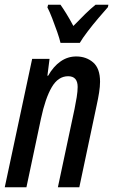

<svg xmlns="http://www.w3.org/2000/svg" viewBox="-23 -786 475 806"><path d="M-3 0 112 -539H185L176 -468H179Q201 -507 231 -528Q261 -549 297 -549Q339 -549 368 -524Q397 -499 397 -443Q397 -423 393 -397.5Q389 -372 383 -345L310 0H220L290 -329Q295 -353 299 -378Q303 -403 303 -421Q303 -466 263 -466Q221 -466 194 -419.5Q167 -373 149 -288L88 0ZM231 -606Q227 -624 217 -652.5Q207 -681 196 -709.5Q185 -738 176 -755L179 -766H231Q241 -752 255 -729.5Q269 -707 285 -677Q311 -704 334.5 -727Q358 -750 378 -766H432L430 -756Q415 -739 391 -711Q367 -683 345 -654Q323 -625 312 -606Z"/></svg>

Font: Noto Sans ExtraCondensed Medium
Style: Italic
Weight: 500
Width: 2
Italic angle: -12°
Designer: Monotype Design Team
Foundry: Monotype Imaging Inc.
Version: Version 2.013; ttfautohint (v1.8.4.7-5d5b)